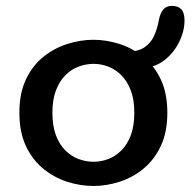

<svg xmlns="http://www.w3.org/2000/svg" viewBox="-20 -623 656 654"><path d="M298.5 10.5Q253.5 10.5 209 -3.8Q164.5 -18 127.5 -48.2Q90.5 -78.5 68.2 -125.8Q46 -173 46 -239Q46 -305 68.2 -352.2Q90.5 -399.5 127.5 -429.2Q164.5 -459 209 -473.2Q253.5 -487.5 298.5 -487.5Q342.5 -487.5 387 -473.2Q431.5 -459 468.5 -429.2Q505.5 -399.5 527.8 -352.2Q550 -305 550 -239Q550 -173 527.8 -125.8Q505.5 -78.5 468.5 -48.2Q431.5 -18 387 -3.8Q342.5 10.5 298.5 10.5ZM298.5 -72Q324 -72 348.5 -81.2Q373 -90.5 393.2 -110.5Q413.5 -130.5 425.5 -162.2Q437.5 -194 437.5 -239Q437.5 -283.5 425.5 -315Q413.5 -346.5 393.2 -366.8Q373 -387 348.5 -396.2Q324 -405.5 298.5 -405.5Q273 -405.5 248 -396.2Q223 -387 202.8 -366.8Q182.5 -346.5 170.5 -315Q158.5 -283.5 158.5 -239Q158.5 -194 170.5 -162.2Q182.5 -130.5 202.8 -110.5Q223 -90.5 248 -81.2Q273 -72 298.5 -72ZM462 -392Q441 -392 428.5 -396Q416 -400 412 -402.5Q404.5 -407 400 -413.8Q395.5 -420.5 395.5 -431Q395.5 -439 400.2 -443Q405 -447 412 -447Q449.5 -447 471.2 -461.2Q493 -475.5 504.5 -500.2Q516 -525 521.5 -556.5Q525.5 -577 535.8 -590Q546 -603 565.5 -603Q587 -603 597.8 -591.2Q608.5 -579.5 608.5 -553.5Q608.5 -517 590 -479.5Q571.5 -442 538.8 -417Q506 -392 462 -392Z"/></svg>

Font: Sono Medium
Style: Regular
Weight: 500
Designer: Tyler Finck
Foundry: Tyler Finck
Version: Version 2.112